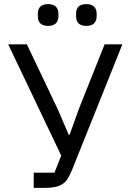

<svg xmlns="http://www.w3.org/2000/svg" viewBox="-20 -914 635 934"><path d="M144 -74.2V0H199.2Q255.9 0 283.2 -18.1Q297.4 -26.9 308.1 -43.2Q318.8 -59.6 331.1 -88.9L575.2 -698.2H488.8L362.8 -381.8L318.8 -258.8H314L262.2 -379.9L110.8 -698.2H20L277.8 -157.2L245.1 -74.2ZM213.9 -788.1Q239.3 -788.1 251.7 -800.5Q264.2 -813 264.2 -835V-847.2Q264.2 -869.1 251.7 -881.6Q239.3 -894 213.9 -894Q164.1 -894 164.1 -847.2V-835Q164.1 -788.1 213.9 -788.1ZM399.9 -788.1Q425.3 -788.1 437.7 -800.5Q450.2 -813 450.2 -835V-847.2Q450.2 -869.1 437.7 -881.6Q425.3 -894 399.9 -894Q350.1 -894 350.1 -847.2V-835Q350.1 -788.1 399.9 -788.1Z"/></svg>

Font: Plexus Sans
Style: Regular
Weight: 400
Version: Version 2.001;PS 002.001;hotconv 1.0.70;makeotf.lib2.5.58329